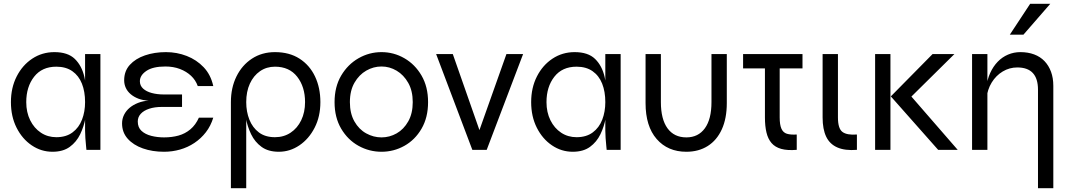

<svg xmlns="http://www.w3.org/2000/svg" viewBox="-20 -782 5582 1002"><path d="M254 10Q195 10 145.5 -23.5Q96 -57 66.5 -115.5Q37 -174 37 -249Q37 -324 67 -383Q97 -442 148.5 -476Q200 -510 264 -510Q334 -510 370.5 -474.5Q407 -439 420.5 -380Q434 -321 434 -249Q434 -211 426 -166.5Q418 -122 398.5 -81.5Q379 -41 344 -15.5Q309 10 254 10ZM274 -66Q325 -66 358.5 -91Q392 -116 408 -157.5Q424 -199 424 -249Q424 -304 407.5 -345.5Q391 -387 357.5 -410.5Q324 -434 274 -434Q199 -434 158 -381.5Q117 -329 117 -249Q117 -196 137.5 -154.5Q158 -113 193.5 -89.5Q229 -66 274 -66ZM424 -500H504V0H431Q431 -3 429 -21Q427 -39 425.5 -61.5Q424 -84 424 -100Z M836 10Q775 10 725.5 -7.5Q676 -25 646.5 -58Q617 -91 617 -138Q617 -162 627.5 -183Q638 -204 656.5 -219.5Q675 -235 700.5 -245Q726 -255 756 -257Q726 -258 702.5 -267Q679 -276 662 -290.5Q645 -305 636.5 -323.5Q628 -342 628 -363Q628 -411 657.5 -443.5Q687 -476 736.5 -493Q786 -510 846 -510Q903 -510 954.5 -490Q1006 -470 1043 -431Q1080 -392 1093 -333H1012Q1001 -364 977 -386.5Q953 -409 919 -422Q885 -435 843 -435Q778 -435 744 -412Q710 -389 710 -358Q710 -335 727 -319.5Q744 -304 772.5 -296.5Q801 -289 835 -289H930V-224H826Q787 -224 758.5 -214.5Q730 -205 714.5 -188Q699 -171 699 -148Q699 -117 718.5 -99Q738 -81 769.5 -73Q801 -65 836 -65Q877 -65 911.5 -74.5Q946 -84 973.5 -107Q1001 -130 1018 -168H1093Q1080 -125 1054.5 -92Q1029 -59 994.5 -36Q960 -13 919.5 -1.5Q879 10 836 10Z M1435 10Q1380 10 1345 -15.5Q1310 -41 1290.5 -81.5Q1271 -122 1263 -166.5Q1255 -211 1255 -249H1185Q1185 -324 1214 -383Q1243 -442 1295 -476Q1347 -510 1415 -510Q1490 -510 1543 -476Q1596 -442 1624 -383Q1652 -324 1652 -249Q1652 -174 1622 -115.5Q1592 -57 1542.5 -23.5Q1493 10 1435 10ZM1415 -66Q1461 -66 1496.5 -89.5Q1532 -113 1552 -154.5Q1572 -196 1572 -249Q1572 -329 1531 -381.5Q1490 -434 1415 -434Q1371 -434 1337 -410.5Q1303 -387 1284 -345.5Q1265 -304 1265 -249Q1265 -199 1281.5 -157.5Q1298 -116 1331 -91Q1364 -66 1415 -66ZM1185 -249 1257 -259 1265 -249V200H1185Z M1971 10Q1907 10 1851 -21Q1795 -52 1760.5 -110.5Q1726 -169 1726 -249Q1726 -329 1760.5 -387.5Q1795 -446 1851 -478Q1907 -510 1971 -510Q2035 -510 2090.5 -478Q2146 -446 2180 -387.5Q2214 -329 2214 -249Q2214 -169 2180 -110.5Q2146 -52 2090.5 -21Q2035 10 1971 10ZM1971 -65Q2013 -65 2050 -86Q2087 -107 2110.5 -148.5Q2134 -190 2134 -249Q2134 -308 2110.5 -349.5Q2087 -391 2050 -413Q2013 -435 1971 -435Q1929 -435 1891.5 -413.5Q1854 -392 1830 -350.5Q1806 -309 1806 -249Q1806 -190 1829.5 -148.5Q1853 -107 1891 -86Q1929 -65 1971 -65Z M2494 -69H2470L2623 -500H2710L2520 0H2445L2256 -500H2343Z M2969 10Q2910 10 2860.5 -23.5Q2811 -57 2781.5 -115.5Q2752 -174 2752 -249Q2752 -324 2782 -383Q2812 -442 2863.5 -476Q2915 -510 2979 -510Q3049 -510 3085.5 -474.5Q3122 -439 3135.5 -380Q3149 -321 3149 -249Q3149 -211 3141 -166.5Q3133 -122 3113.5 -81.5Q3094 -41 3059 -15.5Q3024 10 2969 10ZM2989 -66Q3040 -66 3073.5 -91Q3107 -116 3123 -157.5Q3139 -199 3139 -249Q3139 -304 3122.5 -345.5Q3106 -387 3072.5 -410.5Q3039 -434 2989 -434Q2914 -434 2873 -381.5Q2832 -329 2832 -249Q2832 -196 2852.5 -154.5Q2873 -113 2908.5 -89.5Q2944 -66 2989 -66ZM3139 -500H3219V0H3146Q3146 -3 3144 -21Q3142 -39 3140.5 -61.5Q3139 -84 3139 -100Z M3773 -500H3693V-249Q3693 -160 3658.5 -112.5Q3624 -65 3562 -65Q3498 -65 3463.5 -112.5Q3429 -160 3429 -249V-500H3349V-244Q3349 -123 3407 -56.5Q3465 10 3562 10Q3626 10 3673.5 -20Q3721 -50 3747 -107Q3773 -164 3773 -244Z M4168 -500V-425H3858V-500ZM4049 -169Q4049 -131 4058 -110.5Q4067 -90 4086.5 -84Q4106 -78 4138 -80V0Q4089 4 4057 -5Q4025 -14 4006.5 -35.5Q3988 -57 3980 -90.5Q3972 -124 3972 -169V-450H4049Z M4452 0Q4390 5 4350 -12.5Q4310 -30 4291.5 -69Q4273 -108 4273 -169V-500H4353V-169Q4353 -111 4376.5 -93.5Q4400 -76 4452 -80Z M4547 -500H4627V0H4547ZM4961 -500 4711 -253 4713 -305 4978 0H4876L4629 -279L4847 -500Z M5053 -500H5133V0H5053ZM5305 -510Q5345 -510 5377 -498Q5409 -486 5431 -463Q5453 -440 5465 -407.5Q5477 -375 5477 -334V200H5397V-314Q5397 -372 5370 -401Q5343 -430 5289 -430Q5248 -430 5213 -409Q5178 -388 5155.5 -351.5Q5133 -315 5128 -267L5127 -325Q5132 -367 5147.5 -401Q5163 -435 5186.5 -459.5Q5210 -484 5240.5 -497Q5271 -510 5305 -510ZM5250 -601 5356 -762H5461L5321 -601Z"/></svg>

Font: Syne
Style: Regular
Weight: 400
Designer: Lucas Descroix
Foundry: Bonjour Monde
Version: Version 2.200